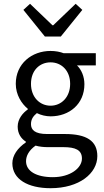

<svg xmlns="http://www.w3.org/2000/svg" viewBox="-20 -766 545 1010"><path d="M246 224C397 224 492 146 492 55C492 -25 435 -61 322 -61H228C163 -61 143 -83 143 -113C143 -140 156 -156 174 -171C196 -160 222 -154 246 -154C345 -154 424 -219 424 -323C424 -364 408 -400 385 -422H484V-486H315C297 -493 273 -498 246 -498C147 -498 63 -431 63 -325C63 -267 94 -220 126 -194V-190C101 -173 73 -141 73 -100C73 -62 92 -36 116 -21V-17C72 13 45 52 45 93C45 177 127 224 246 224ZM246 -210C190 -210 143 -254 143 -325C143 -396 189 -438 246 -438C303 -438 349 -395 349 -325C349 -254 302 -210 246 -210ZM258 166C170 166 117 134 117 82C117 54 132 25 167 0C188 6 211 8 230 8H313C377 8 411 23 411 68C411 118 350 166 258 166ZM216 -574H300L413 -714L378 -746L260 -633H256L138 -746L103 -714Z"/></svg>

Font: DAIFUKU Sans
Style: Regular
Weight: 400
Designer: Original font ‘Source Han Sans JP’ : Paul D. Hunt
Foundry: Daifuku
Version: Version 1.000